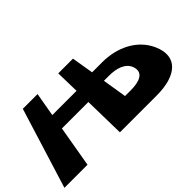

<svg xmlns="http://www.w3.org/2000/svg" viewBox="-61 -938 1299 1299"><g transform="rotate(-45 588.0 -288.5)"><path d="M699 -323H747C816 -323 887 -305 907 -242C928 -171 861 -149 782 -149H727ZM270 -296H523L529 0H531H751H882C1071 0 1174 -86 1106 -237C1050 -360 919 -420 780 -420H683L657 -577H517H516L520 -406H288L318 -577H177L-2 0H219Z"/></g></svg>

Font: Hussar Milosc
Style: Bold
Weight: 700
Foundry: Cannot Into Space Fonts
Version: Version 1.02